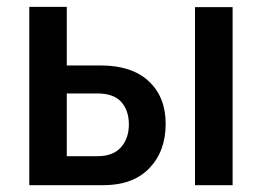

<svg xmlns="http://www.w3.org/2000/svg" viewBox="-20 -543 769 563"><path d="M65.9 0V-522.9H175.8V-351.1H274.9Q366.7 -351.1 416.3 -304.7Q465.8 -258.3 465.8 -180.2Q465.8 -99.6 418 -49.8Q370.1 0 283.2 0ZM551.8 0V-522H662.1V0ZM175.8 -85H266.1Q311.5 -85 334.7 -111.1Q357.9 -137.2 357.9 -178.2Q357.9 -218.8 335.7 -243.9Q313.5 -269 265.1 -269H175.8Z"/></svg>

Font: Rawline SemiBold
Style: Regular
Weight: 600
Designer: Matt McInerney, Pablo Impallari, Rodrigo Fuenzalida
Foundry: Matt McInerney, Pablo Impallari, Rodrigo Fuenzalida
Version: Version 4.020;PS 004.020;hotconv 1.0.88;makeotf.lib2.5.64775